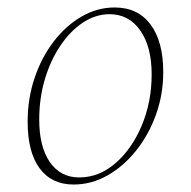

<svg xmlns="http://www.w3.org/2000/svg" viewBox="-20 -482 510 514"><path d="M177 12Q118 12 86 -31.5Q54 -75 54 -156Q54 -218 72.5 -273Q91 -328 123.5 -370.5Q156 -413 198 -437.5Q240 -462 287 -462Q349 -462 383 -416.5Q417 -371 417 -289Q417 -229 397.5 -175Q378 -121 344.5 -79Q311 -37 268 -12.5Q225 12 177 12ZM192 -7Q245 -7 289 -45Q333 -83 359.5 -146Q386 -209 386 -283Q386 -357 355.5 -400.5Q325 -444 273 -444Q236 -444 202 -421.5Q168 -399 141.5 -359.5Q115 -320 100 -269.5Q85 -219 85 -162Q85 -89 113.5 -48Q142 -7 192 -7Z"/></svg>

Font: Petrona Thin
Style: Italic
Weight: 100
Italic angle: -9°
Designer: Ringo R. Seeber
Foundry: Ringo R. Seeber
Version: Version 2.001; ttfautohint (v1.8.3)